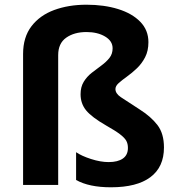

<svg xmlns="http://www.w3.org/2000/svg" viewBox="-20 -785 751 815"><path d="M610 -606Q610 -569 596 -542Q582 -515 561 -495Q540 -475 519 -460Q498 -445 484 -432.5Q470 -420 470 -407Q470 -388 493 -372.5Q516 -357 572 -321Q621 -290 648.5 -254Q676 -218 676 -159Q676 -76 618.5 -33Q561 10 451 10Q358 10 303 -21V-139Q326 -123 366.5 -110Q407 -97 441 -97Q480 -97 501.5 -112Q523 -127 523 -157Q523 -175 516 -187.5Q509 -200 489.5 -215Q470 -230 431 -252Q370 -287 346 -316Q322 -345 322 -385Q322 -416 335.5 -438Q349 -460 369.5 -476Q390 -492 410.5 -507Q431 -522 444.5 -539Q458 -556 458 -580Q458 -611 426 -630Q394 -649 347 -649Q295 -649 261 -625Q227 -601 227 -551V0H78V-556Q78 -627 113.5 -673.5Q149 -720 210 -742.5Q271 -765 347 -765Q422 -765 481.5 -746.5Q541 -728 575.5 -692.5Q610 -657 610 -606Z"/></svg>

Font: Noto Sans Tai Tham
Style: Bold
Weight: 700
Designer: Monotype Design Team 2013. Revised by David WIlliams 2020
Foundry: Monotype Imaging Inc.
Version: Version 2.002; ttfautohint (v1.8.4.7-5d5b)